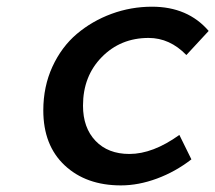

<svg xmlns="http://www.w3.org/2000/svg" viewBox="-20 -543 646 576"><path d="M342.8 13.2Q238.3 13.2 174.1 -46.9Q109.9 -106.9 109.9 -211.9Q109.9 -283.2 137.2 -342.8Q164.6 -402.3 210.4 -441.2Q256.3 -480 314.7 -501.5Q373 -522.9 436 -522.9Q543.5 -522.9 606 -450.2L539.1 -377.9Q489.3 -429.2 425.8 -429.2Q341.8 -429.2 285.4 -371.8Q229 -314.5 229 -226.1Q229 -159.7 266.6 -120.4Q304.2 -81.1 368.2 -81.1Q438.5 -81.1 518.1 -138.2L554.2 -64.9Q506.3 -27.8 450.9 -7.3Q395.5 13.2 342.8 13.2Z"/></svg>

Font: Office Code Pro Medium Italic
Style: Regular
Weight: 500
Italic angle: -9°
Designer: Nathan Rutzky & Paul D. Hunt
Foundry: Adobe Systems Incorporated
Version: Version 1.004;PS 001.004;hotconv 1.0.70;makeotf.lib2.5.58329